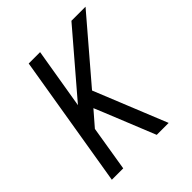

<svg xmlns="http://www.w3.org/2000/svg" viewBox="-200 -868 1001 1001"><g transform="rotate(-45 300.0 -367.5)"><path d="M50 0 172 -735H256L200 -400L487 -735H591L306 -402L469 0H381L270 -274L246 -332L175 -250L134 0Z"/></g></svg>

Font: Iosevka SS04 Extended
Style: Italic
Weight: 400
Width: 7
Italic angle: -9°
Monospace: yes
Designer: Belleve Invis
Foundry: Belleve Invis
Version: Version 19.0.0; ttfautohint (v1.8.4)